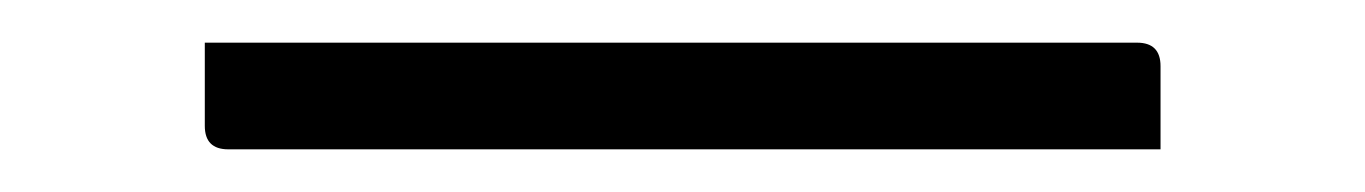

<svg xmlns="http://www.w3.org/2000/svg" viewBox="-20 80 640 90"><path d="M76 100H513Q524 100 524 111V150H87Q76 150 76 139Z"/></svg>

Font: Recursive Sn Lnr St Lt
Style: Regular
Weight: 300
Version: Version 1.079;hotconv 1.0.112;makeotfexe 2.5.65598; ttfautoh